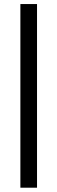

<svg xmlns="http://www.w3.org/2000/svg" viewBox="-20 -708 276 924"><path d="M78.1 195.3V-688.5H158.2V195.3Z"/></svg>

Font: Sen Medium
Style: Regular
Weight: 500
Designer: Kosal Sen, Philatype
Foundry: Philatype
Version: Version 2.000;gftools[0.9.31]